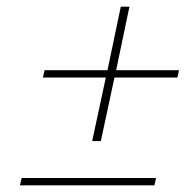

<svg xmlns="http://www.w3.org/2000/svg" viewBox="-20 -557 558 577"><path d="M114 -346 109 -324H298L257 -133H283L324 -324H513L518 -346H329L369 -537H343L303 -346ZM40 0H444L449 -22H45Z"/></svg>

Font: LT Wave Thin
Style: Italic
Weight: 100
Designer: Daniel Lyons
Version: Version 2.5 (Glyphs App)